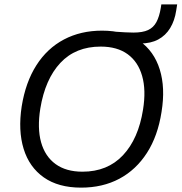

<svg xmlns="http://www.w3.org/2000/svg" viewBox="-20 -855 836 884"><path d="M79.9 -365.3Q97.9 -476.9 147.6 -554.6Q197.2 -632.4 274.4 -673.2Q351.5 -713.9 449.8 -713.9Q555.5 -713.9 622.5 -666.5Q689.5 -619.1 715.6 -534.9Q741.8 -450.7 723.8 -340.1Q706.8 -229.1 656.6 -151.1Q606.4 -73.1 529.6 -32.1Q452.7 8.9 353.3 8.9Q248.7 8.9 181.7 -38.2Q114.7 -85.4 88.8 -169.8Q62.9 -254.3 79.9 -365.3ZM165.6 -355.3Q151.1 -264.8 169.2 -199.9Q187.4 -135 235.7 -99.7Q284.1 -64.5 359.6 -64.5Q475.1 -64.5 546.2 -140.3Q617.3 -216 638.5 -350.1Q653.1 -440.1 634.4 -505.3Q615.8 -570.5 567.7 -605.5Q519.6 -640.5 443.6 -640.5Q328.2 -640.5 258 -565.5Q187.8 -490.4 165.6 -355.3ZM553.2 -654.8 511.3 -709Q537 -707.5 555.9 -706.2Q574.8 -705 594 -705Q636.9 -705 661.8 -716.6Q686.7 -728.2 700.3 -753.6Q713.8 -779 720.3 -818.4L722.8 -834.7H795.7L791.3 -806.7Q784.3 -760 763.5 -725.8Q742.8 -691.6 708.5 -673.2Q674.3 -654.8 626.1 -654.8Z"/></svg>

Font: Mulish ExtraLight
Style: Italic
Weight: 200
Italic angle: -9°
Designer: Vernon Adams
Foundry: Vernon Adams
Version: Version 3.603